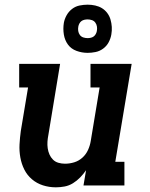

<svg xmlns="http://www.w3.org/2000/svg" viewBox="-20 -793 640 821"><path d="M219 8Q190 8 163.5 -0.5Q137 -9 116.5 -26.5Q96 -44 84 -68Q72 -92 67 -119.5Q62 -147 63.5 -175.5Q65 -204 69 -233L100 -419H62V-520H237L187 -217Q184 -202 183 -187.5Q182 -173 184 -159Q186 -145 191.5 -132.5Q197 -120 206.5 -110.5Q216 -101 229.5 -97Q243 -93 258 -93Q278 -93 297.5 -99Q317 -105 332.5 -119Q348 -133 356.5 -152Q365 -171 368 -190L406 -419H367V-520H543L473 -101H512V0H337L348 -65Q337 -49 323 -34.5Q309 -20 292 -9.5Q275 1 256 4.5Q237 8 219 8ZM355 -567Q330 -567 307 -575.5Q284 -584 270.5 -602.5Q257 -621 253 -645.5Q249 -670 253 -695Q256 -712 265 -728Q274 -744 288.5 -755Q303 -766 320.5 -769.5Q338 -773 355 -773Q371 -773 387 -769.5Q403 -766 416 -758Q429 -750 438.5 -737.5Q448 -725 452.5 -709.5Q457 -694 458 -678Q459 -662 456 -645Q453 -628 444.5 -612Q436 -596 421 -585Q406 -574 388.5 -570.5Q371 -567 355 -567ZM355 -630Q361 -630 368 -631.5Q375 -633 380.5 -637Q386 -641 389.5 -647.5Q393 -654 394 -660Q396 -670 394.5 -679.5Q393 -689 387.5 -696.5Q382 -704 373 -707Q364 -710 355 -710Q348 -710 341 -708.5Q334 -707 328.5 -703Q323 -699 319.5 -692.5Q316 -686 315 -680Q313 -670 314.5 -660.5Q316 -651 321.5 -643.5Q327 -636 336 -633Q345 -630 355 -630Z"/></svg>

Font: Iosevka Etoile Oblique
Style: Bold
Weight: 700
Italic angle: -9°
Designer: Belleve Invis
Foundry: Belleve Invis
Version: Version 15.5.2; ttfautohint (v1.8.4)